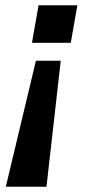

<svg xmlns="http://www.w3.org/2000/svg" viewBox="-20 -547 345 727"><path d="M2 160 116 -317H210L156 160ZM101 -385 126 -527H273L248 -385Z"/></svg>

Font: Archivo SemiExpanded SemiBold
Style: Italic
Weight: 600
Width: 6
Italic angle: -10°
Designer: Hector Gatti
Foundry: Omnibus-Type
Version: Version 2.001